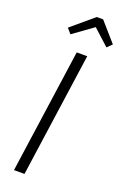

<svg xmlns="http://www.w3.org/2000/svg" viewBox="-169 -945 647 996"><g transform="rotate(20 154.5 -446.5)"><path d="M205 -685 108 0H50L147 -685ZM84 -762 60 -790 182 -893H217L309 -788L283 -762L195 -842Z"/></g></svg>

Font: Fira Sans Extra Condensed Light
Style: Italic
Weight: 300
Width: 3
Italic angle: -8°
Designer: Carrois Corporate & Edenspiekermann AG
Foundry: Carrois Corporate GbR & Edenspiekermann AG
Version: Version 4.203